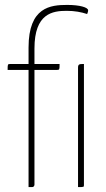

<svg xmlns="http://www.w3.org/2000/svg" viewBox="-20 -760 430 780"><path d="M96 -476V0H110C120 0 120 -10 120 -10V-476H212C222 -476 222 -478 222 -500H120V-563C120 -706 194 -716 251 -716C283 -716 310 -711 334 -703C336 -708 338 -713 338 -718C338 -730 304 -740 253 -740C186 -740 96 -732 96 -567V-500H21C11 -500 11 -498 11 -476ZM321 -500C303 -500 297 -500 297 -485V0C320 0 321 0 321 -8V-10Z"/></svg>

Font: Yanone Kaffeesatz Extra Light
Style: Regular
Weight: 200
Designer: Yanone (Cyrillic: Daniel Pouzeot & Huerta Tipografica)
Foundry: Yanone
Version: Version 1.100;PS 001.100;hotconv 1.0.70;makeotf.lib2.5.58329